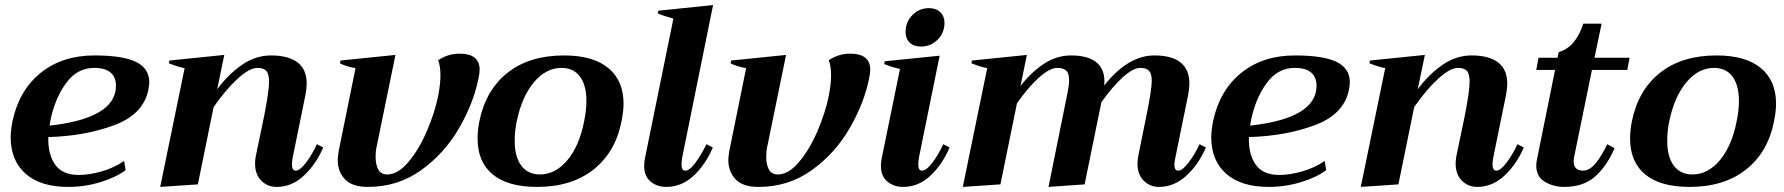

<svg xmlns="http://www.w3.org/2000/svg" viewBox="-20 -725 7015 755"><path d="M567 -401Q567 -392 563 -370Q543 -275 428.5 -232.5Q314 -190 170 -186Q168 -119 196.5 -78Q225 -37 290 -37Q330 -37 379.5 -51Q429 -65 468 -92L474 -56Q437 -28 375.5 -9Q314 10 248 10Q139 10 80.5 -42Q22 -94 22 -185Q22 -210 29 -248Q55 -370 140 -438.5Q225 -507 351 -507Q463 -507 515 -481.5Q567 -456 567 -401ZM350 -458Q283 -458 239 -397Q195 -336 178 -250L175 -231Q436 -260 436 -388Q436 -421 415 -439.5Q394 -458 350 -458Z M1251 -145Q1222 -78 1174.5 -34Q1127 10 1068 10Q1032 10 1007.5 -14.5Q983 -39 983 -82Q983 -96 986 -112L1019 -270Q1038 -368 1038 -404Q1038 -434 1027.5 -446Q1017 -458 992 -458Q961 -458 914.5 -415.5Q868 -373 820 -304L758 0L610 10L706 -457Q683 -461 644 -476L646 -487L862 -509L834 -374Q876 -431 930 -469Q984 -507 1046 -507Q1114 -507 1150 -479.5Q1186 -452 1186 -396Q1186 -378 1181 -351L1131 -106Q1128 -91 1128 -79Q1128 -54 1143 -54Q1160 -54 1184.5 -87Q1209 -120 1226 -158Z M1308 -97Q1308 -108 1312 -132L1378 -457Q1339 -464 1317 -476L1319 -487L1535 -509L1461 -148Q1457 -132 1457 -108Q1457 -78 1467.5 -58.5Q1478 -39 1503 -39Q1545 -39 1586.5 -88.5Q1628 -138 1659 -210.5Q1690 -283 1703 -348Q1712 -395 1712 -430Q1712 -464 1703 -488Q1741 -514 1787 -514Q1866 -514 1866 -451Q1866 -436 1861 -414Q1842 -320 1785.5 -221.5Q1729 -123 1637 -56.5Q1545 10 1427 10Q1365 10 1336.5 -20Q1308 -50 1308 -97Z M1858 -180Q1858 -214 1865 -248Q1890 -371 1976 -439Q2062 -507 2198 -507Q2312 -507 2372 -457.5Q2432 -408 2432 -317Q2432 -288 2424 -248Q2400 -126 2313.5 -58Q2227 10 2092 10Q1977 10 1917.5 -39Q1858 -88 1858 -180ZM2277 -248Q2286 -292 2286 -328Q2286 -390 2260.5 -424Q2235 -458 2188 -458Q2127 -458 2079.5 -401.5Q2032 -345 2012 -248Q2004 -211 2004 -171Q2004 -108 2030 -73.5Q2056 -39 2103 -39Q2164 -39 2211 -95Q2258 -151 2277 -248Z M2513 -73Q2513 -86 2516 -102L2628 -652Q2596 -660 2567 -672L2569 -683L2784 -705L2663 -108Q2660 -92 2660 -78Q2660 -54 2674 -54Q2692 -54 2715 -85.5Q2738 -117 2758 -158L2783 -145Q2754 -77 2707 -33.5Q2660 10 2600 10Q2564 10 2538.5 -11Q2513 -32 2513 -73Z M2844 -97Q2844 -108 2848 -132L2914 -457Q2875 -464 2853 -476L2855 -487L3071 -509L2997 -148Q2993 -132 2993 -108Q2993 -78 3003.5 -58.5Q3014 -39 3039 -39Q3081 -39 3122.5 -88.5Q3164 -138 3195 -210.5Q3226 -283 3239 -348Q3248 -395 3248 -430Q3248 -464 3239 -488Q3277 -514 3323 -514Q3402 -514 3402 -451Q3402 -436 3397 -414Q3378 -320 3321.5 -221.5Q3265 -123 3173 -56.5Q3081 10 2963 10Q2901 10 2872.5 -20Q2844 -50 2844 -97Z M3541 -599Q3541 -639 3568 -666Q3595 -693 3633 -693Q3661 -693 3677.5 -677Q3694 -661 3694 -635Q3694 -596 3667 -569Q3640 -542 3602 -542Q3573 -542 3557 -557.5Q3541 -573 3541 -599ZM3444 -73Q3444 -86 3447 -102L3519 -454Q3493 -459 3457 -473L3459 -484L3675 -506L3594 -108Q3591 -92 3591 -78Q3591 -54 3605 -54Q3623 -54 3647 -86Q3671 -118 3689 -158L3714 -145Q3685 -77 3638 -33.5Q3591 10 3531 10Q3495 10 3469.5 -11Q3444 -32 3444 -73Z M4722 -145Q4693 -78 4645 -34Q4597 10 4537 10Q4502 10 4477.5 -14.5Q4453 -39 4453 -81Q4453 -96 4456 -112L4488 -270Q4509 -373 4509 -407Q4509 -435 4498.5 -446.5Q4488 -458 4464 -458Q4436 -458 4395.5 -421.5Q4355 -385 4311 -323L4245 0L4103 10L4178 -361Q4184 -391 4184 -410Q4184 -437 4172.5 -447.5Q4161 -458 4138 -458Q4108 -458 4066 -420.5Q4024 -383 3979 -319L3914 0L3766 10L3862 -457Q3839 -461 3800 -476L3802 -487L4018 -509L3993 -387Q4034 -440 4084 -473.5Q4134 -507 4192 -507Q4257 -507 4290 -481Q4323 -455 4323 -404L4322 -389Q4416 -507 4519 -507Q4657 -507 4657 -396Q4657 -378 4652 -351L4602 -106Q4598 -86 4598 -77Q4598 -54 4613 -54Q4630 -54 4654.5 -86.5Q4679 -119 4697 -158Z M5288 -401Q5288 -392 5284 -370Q5264 -275 5149.5 -232.5Q5035 -190 4891 -186Q4889 -119 4917.5 -78Q4946 -37 5011 -37Q5051 -37 5100.5 -51Q5150 -65 5189 -92L5195 -56Q5158 -28 5096.5 -9Q5035 10 4969 10Q4860 10 4801.5 -42Q4743 -94 4743 -185Q4743 -210 4750 -248Q4776 -370 4861 -438.5Q4946 -507 5072 -507Q5184 -507 5236 -481.5Q5288 -456 5288 -401ZM5071 -458Q5004 -458 4960 -397Q4916 -336 4899 -250L4896 -231Q5157 -260 5157 -388Q5157 -421 5136 -439.5Q5115 -458 5071 -458Z M5972 -145Q5943 -78 5895.5 -34Q5848 10 5789 10Q5753 10 5728.5 -14.5Q5704 -39 5704 -82Q5704 -96 5707 -112L5740 -270Q5759 -368 5759 -404Q5759 -434 5748.5 -446Q5738 -458 5713 -458Q5682 -458 5635.5 -415.5Q5589 -373 5541 -304L5479 0L5331 10L5427 -457Q5404 -461 5365 -476L5367 -487L5583 -509L5555 -374Q5597 -431 5651 -469Q5705 -507 5767 -507Q5835 -507 5871 -479.5Q5907 -452 5907 -396Q5907 -378 5902 -351L5852 -106Q5849 -91 5849 -79Q5849 -54 5864 -54Q5881 -54 5905.5 -87Q5930 -120 5947 -158Z M6170 -108Q6168 -96 6168 -91Q6168 -54 6205 -54Q6231 -54 6255 -83.5Q6279 -113 6300 -158L6329 -142Q6298 -71 6252 -30.5Q6206 10 6131 10Q6089 10 6055 -10Q6021 -30 6021 -74Q6021 -86 6024 -99L6095 -450H6021L6030 -498H6105L6109 -520Q6176 -539 6206 -632H6278L6250 -498H6388L6379 -450H6240Z M6390 -180Q6390 -214 6397 -248Q6422 -371 6508 -439Q6594 -507 6730 -507Q6844 -507 6904 -457.5Q6964 -408 6964 -317Q6964 -288 6956 -248Q6932 -126 6845.5 -58Q6759 10 6624 10Q6509 10 6449.5 -39Q6390 -88 6390 -180ZM6809 -248Q6818 -292 6818 -328Q6818 -390 6792.5 -424Q6767 -458 6720 -458Q6659 -458 6611.5 -401.5Q6564 -345 6544 -248Q6536 -211 6536 -171Q6536 -108 6562 -73.5Q6588 -39 6635 -39Q6696 -39 6743 -95Q6790 -151 6809 -248Z"/></svg>

Font: Trirong
Style: Bold Italic
Weight: 700
Italic angle: -12°
Designer: Katatrad Team
Foundry: CadsonDemak
Version: Version 1.001